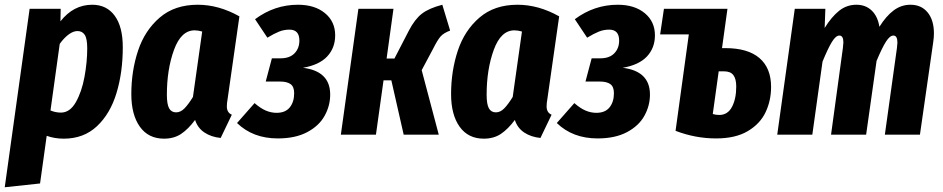

<svg xmlns="http://www.w3.org/2000/svg" viewBox="-45 -568 3979 810"><path d="M80 -531H211L210 -478Q265 -548 344 -548Q405 -548 439 -501.5Q473 -455 473 -369Q473 -263 446.5 -175.5Q420 -88 364 -35.5Q308 17 224 17Q185 17 152 5L124 206L-25 222ZM323 -364Q323 -405 312.5 -421Q302 -437 282 -437Q264 -437 244.5 -422.5Q225 -408 207 -383L168 -102Q189 -93 212 -93Q250 -93 275 -137Q300 -181 311.5 -244Q323 -307 323 -364Z M965 -499 915 -149Q912 -133 912 -119Q912 -93 933 -84L886 14Q846 10 817.5 -9Q789 -28 778 -62Q749 -23 719 -3Q689 17 647 17Q581 17 545 -33.5Q509 -84 509 -171Q509 -269 537.5 -354.5Q566 -440 629 -494Q692 -548 789 -548Q878 -548 965 -499ZM659 -168Q659 -128 668.5 -111Q678 -94 698 -94Q717 -94 733.5 -111Q750 -128 769 -159L808 -435Q791 -440 776 -440Q719 -440 689 -357.5Q659 -275 659 -168Z M1369 -419Q1369 -366 1335.5 -330Q1302 -294 1233 -282Q1348 -268 1348 -169Q1348 -122 1324.5 -79.5Q1301 -37 1251 -10.5Q1201 16 1127 16Q1022 16 955 -49L1029 -133Q1054 -111 1076.5 -101.5Q1099 -92 1122 -92Q1159 -92 1177.5 -115Q1196 -138 1196 -175Q1196 -202 1181 -213Q1166 -224 1136 -224H1076L1102 -322H1139Q1177 -322 1197.5 -343Q1218 -364 1218 -397Q1218 -443 1176 -443Q1153 -443 1132 -434.5Q1111 -426 1083 -409L1031 -487Q1113 -548 1212 -548Q1283 -548 1326 -512.5Q1369 -477 1369 -419Z M1854 -439Q1827 -429 1814 -414.5Q1801 -400 1782 -362L1734 -272L1806 0H1658L1606 -229H1573L1541 0H1393L1467 -531H1615L1586 -321H1619L1680 -439Q1705 -487 1734.5 -510Q1764 -533 1821 -548Z M2314 -499 2264 -149Q2261 -133 2261 -119Q2261 -93 2282 -84L2235 14Q2195 10 2166.5 -9Q2138 -28 2127 -62Q2098 -23 2068 -3Q2038 17 1996 17Q1930 17 1894 -33.5Q1858 -84 1858 -171Q1858 -269 1886.5 -354.5Q1915 -440 1978 -494Q2041 -548 2138 -548Q2227 -548 2314 -499ZM2008 -168Q2008 -128 2017.5 -111Q2027 -94 2047 -94Q2066 -94 2082.5 -111Q2099 -128 2118 -159L2157 -435Q2140 -440 2125 -440Q2068 -440 2038 -357.5Q2008 -275 2008 -168Z M2718 -419Q2718 -366 2684.5 -330Q2651 -294 2582 -282Q2697 -268 2697 -169Q2697 -122 2673.5 -79.5Q2650 -37 2600 -10.5Q2550 16 2476 16Q2371 16 2304 -49L2378 -133Q2403 -111 2425.5 -101.5Q2448 -92 2471 -92Q2508 -92 2526.5 -115Q2545 -138 2545 -175Q2545 -202 2530 -213Q2515 -224 2485 -224H2425L2451 -322H2488Q2526 -322 2546.5 -343Q2567 -364 2567 -397Q2567 -443 2525 -443Q2502 -443 2481 -434.5Q2460 -426 2432 -409L2380 -487Q2462 -548 2561 -548Q2632 -548 2675 -512.5Q2718 -477 2718 -419Z M3208 -201Q3208 -144 3185 -95Q3162 -46 3110 -15Q3058 16 2976 16Q2889 16 2805 -16L2861 -423H2740L2756 -531H3024L3001 -365H3015Q3110 -365 3159 -323Q3208 -281 3208 -201ZM3061 -203Q3061 -235 3049 -251Q3037 -267 3010 -267H2987L2962 -87Q2975 -83 2989 -83Q3025 -83 3043 -117Q3061 -151 3061 -203Z M3895 -427Q3895 -410 3892 -390L3836 0H3688L3739 -366Q3741 -382 3741 -388Q3741 -418 3724 -418Q3709 -418 3692.5 -392Q3676 -366 3653 -311L3609 0H3461L3511 -366Q3513 -384 3513 -389Q3513 -418 3496 -418Q3481 -418 3464.5 -391Q3448 -364 3425 -308L3382 0H3234L3308 -531H3437L3434 -450Q3463 -497 3495 -522.5Q3527 -548 3568 -548Q3607 -548 3632.5 -523.5Q3658 -499 3665 -455Q3693 -500 3725 -524Q3757 -548 3796 -548Q3842 -548 3868.5 -515.5Q3895 -483 3895 -427Z"/></svg>

Font: Fira Sans Extra Condensed
Style: Bold Italic
Weight: 700
Width: 3
Italic angle: -8°
Designer: Carrois Corporate & Edenspiekermann AG
Foundry: Carrois Corporate GbR & Edenspiekermann AG
Version: Version 4.203